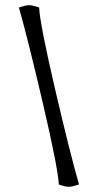

<svg xmlns="http://www.w3.org/2000/svg" viewBox="-20 -634 378 741"><path d="M207 78Q204 16 146.5 -231Q89 -478 53 -605Q80 -614 91 -614Q106 -614 131 -605Q134 -542 192 -292.5Q250 -43 285 78Q258 87 246 87Q232 87 207 78Z"/></svg>

Font: Mirza
Style: Regular
Weight: 400
Designer: Arabic design by Kourosh Beigpour, Latin design by Eduardo Tunni, engineering by Lasse Fister
Version: Version 1.0010g